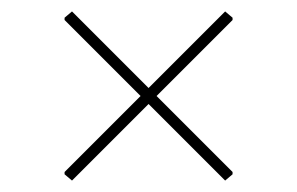

<svg xmlns="http://www.w3.org/2000/svg" viewBox="-20 -438 520 336"><path d="M374 -418 387 -407V-403L254 -270L387 -137V-133L374 -122L240 -256L106 -122L93 -133V-137L226 -270L93 -403V-407L106 -418L240 -284Z"/></svg>

Font: Alegreya Sans Thin
Style: Regular
Weight: 100
Designer: Juan Pablo del Peral
Foundry: Huerta Tipografica
Version: Version 2.007